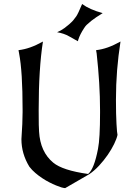

<svg xmlns="http://www.w3.org/2000/svg" viewBox="-20 -947 700 967"><path d="M73.2 -694.3Q102.5 -697.8 132.3 -708.3Q162.1 -718.8 196.3 -737.8Q185.5 -669.4 180.2 -583.5Q174.8 -497.6 174.8 -391.6Q174.8 -345.7 175.3 -318.8Q175.8 -292 176.8 -284.2Q182.6 -182.1 248 -127.9Q294.9 -88.9 423.8 -70.8L424.3 -71.3Q454.1 -95.7 473.6 -197.3Q483.9 -249 483.9 -378.9V-390.6Q483.9 -460 479.5 -531.2Q475.1 -602.5 466.8 -677.7L463.9 -694.3Q493.7 -697.8 523.2 -708.3Q552.7 -718.8 586.9 -737.8Q575.7 -666.5 569.8 -593.8Q564 -521 564 -444.8Q564 -369.1 566.7 -323Q569.3 -276.9 571.8 -267.6Q567.9 -248.5 554.9 -221.9Q542 -195.3 522.7 -167.2Q503.4 -139.2 479.5 -113.3Q455.6 -87.4 429.7 -69.8L308.1 0.5Q300.3 0 288.8 -3.4Q277.3 -6.8 262 -13.2Q246.6 -19.5 228.8 -28.6Q210.9 -37.6 192.9 -49.6Q174.8 -61.5 158 -75.9Q141.1 -90.3 127.9 -107.4Q87.9 -172.9 87.9 -246.1Q93.8 -330.6 93.8 -381.8V-395.5Q93.8 -587.4 76.2 -677.7ZM267.6 -784.7Q286.6 -792.5 304.7 -805.7Q330.1 -824.2 348.1 -843.8Q352.5 -848.6 363.8 -864.3Q372.6 -876.5 393.6 -926.8Q431.2 -898.9 497.1 -880.9L464.4 -859.9Q439.9 -843.8 416.5 -821.8Q411.1 -816.9 403.8 -805.7Q382.8 -773.9 374.5 -747.6Q372.1 -739.7 372.1 -739.3L328.6 -763.7Q302.7 -778.8 267.6 -784.7Z"/></svg>

Font: MedievalSharp
Style: Regular
Weight: 500
Version: Version 1.0